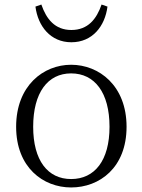

<svg xmlns="http://www.w3.org/2000/svg" viewBox="-20 -811 627 845"><path d="M293 14C418 14 537 -73 537 -253C537 -434 416 -526 293 -526C171 -526 51 -434 51 -253C51 -74 170 14 293 14ZM293 -23C190 -23 126 -105 126 -253C126 -403 190 -488 293 -488C397 -488 462 -403 462 -253C462 -105 397 -23 293 -23ZM136 -782C147 -696 202 -625 294 -625C387 -625 442 -696 453 -782L427 -791C405 -727 367 -679 294 -679C222 -679 184 -727 162 -791Z"/></svg>

Font: Kiri Minchoo Light
Style: Regular
Weight: 300
Designer: Ryoko NISHIZUKA 西塚涼子 (kana & ideographs); Frank Grießhammer (Latin, Greek & Cyrillic);
akenotsuki.com/eyeben/fonts/ (U+
Foundry: Adobe
akenotsuki.com/eyeben/fonts/
Version: Version 4.002;hotconv 1.0.119;makeotfexe 2.5.65604